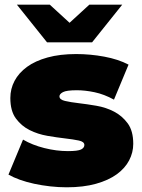

<svg xmlns="http://www.w3.org/2000/svg" viewBox="-20 -787 605 817"><path d="M264 10Q229 10 193.5 6Q158 2 125.5 -5Q93 -12 65 -22Q37 -32 16 -44L78 -193Q117 -170 168.5 -157Q220 -144 269 -144Q311 -144 325 -151Q339 -158 339 -170Q339 -184 315.5 -189Q292 -194 257 -198Q222 -202 181.5 -209Q141 -216 106 -233.5Q71 -251 47.5 -283Q24 -315 24 -370Q24 -409 42 -443Q60 -477 95 -502.5Q130 -528 182.5 -542.5Q235 -557 304 -557Q364 -557 423.5 -546Q483 -535 527 -512L465 -363Q423 -386 382.5 -394.5Q342 -403 307 -403Q263 -403 248 -395Q233 -387 233 -377Q233 -363 256.5 -357.5Q280 -352 314.5 -348Q349 -344 390 -337Q431 -330 465.5 -312Q500 -294 523.5 -262Q547 -230 547 -175Q547 -138 529.5 -104.5Q512 -71 477 -45.5Q442 -20 388.5 -5Q335 10 264 10ZM372 -607H180L52 -767H192L276 -690L360 -767H500Z"/></svg>

Font: Montserrat-Alt1 Black
Style: Regular
Weight: 900
Designer: Differentunic
Foundry: Differentunic
Version: Version 7.222